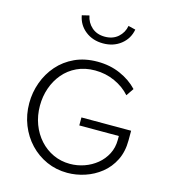

<svg xmlns="http://www.w3.org/2000/svg" viewBox="-160 -1283 1266 1426"><g transform="rotate(15 473.0 -570.0)"><path d="M491 16Q558.5 16 625.5 -6Q692.5 -28 747.8 -72Q803 -116 836 -182Q869 -248 869 -335.5V-409H487V-347.5H791V-319Q791 -258.5 765.8 -209.5Q740.5 -160.5 697.8 -125.5Q655 -90.5 601.8 -72Q548.5 -53.5 492.5 -53.5Q423.5 -53.5 364.2 -80.8Q305 -108 260.5 -157.2Q216 -206.5 191.2 -272.2Q166.5 -338 166.5 -414.5Q166.5 -485.5 188.8 -549.8Q211 -614 253.2 -664.2Q295.5 -714.5 356.8 -743.5Q418 -772.5 496 -772.5Q577.5 -772.5 648.5 -740.2Q719.5 -708 766.5 -654.5L806 -712.5Q752 -770 672.5 -805Q593 -840 497 -840Q399.5 -840 323 -804.8Q246.5 -769.5 193.5 -708.8Q140.5 -648 112.8 -571.2Q85 -494.5 85 -412Q85 -322.5 116 -244.8Q147 -167 202.2 -108.5Q257.5 -50 331.2 -17Q405 16 491 16ZM499 -981.5Q578.5 -981.5 635 -1026Q691.5 -1070.5 704.5 -1142.5L649 -1156Q639.5 -1103 599.8 -1068Q560 -1033 499 -1033Q437.5 -1033 398 -1068Q358.5 -1103 348.5 -1156L293 -1142.5Q306 -1070.5 362.5 -1026Q419 -981.5 499 -981.5Z"/></g></svg>

Font: Spartan
Style: Regular
Weight: 400
Designer: Matt Bailey, Mirko Velimirovic
Foundry: Matt Bailey
Version: Version 1.003; ttfautohint (v1.8.3)